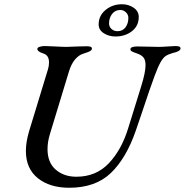

<svg xmlns="http://www.w3.org/2000/svg" viewBox="-20 -871 871 905"><path d="M102 -160Q102 -201 117 -252L206 -544Q211 -559 211 -577Q211 -611 184 -619Q156 -628 156 -640Q156 -647 167 -650.5Q178 -654 192 -654Q207 -654 241 -652Q275 -650 294 -650Q311 -650 347 -652L390 -653Q416 -653 413 -640Q412 -634 404.5 -630Q397 -626 386 -622.5Q375 -619 370 -617Q351 -611 333.5 -590.5Q316 -570 305 -534L215 -238Q204 -202 204 -168Q204 -105 242.5 -71.5Q281 -38 340 -38Q433 -38 493 -101.5Q553 -165 584 -266L625 -398L646 -466Q666 -530 666 -564Q666 -589 655.5 -601Q645 -613 623 -620Q608 -625 601 -629Q594 -633 595 -640Q595 -646 604 -649Q613 -652 626 -652L681 -651Q698 -650 728 -650Q745 -650 771 -652Q797 -654 808 -654Q831 -654 831 -643Q831 -629 794 -621Q773 -615 761 -607Q749 -599 737 -578Q725 -557 709 -514Q687 -455 652 -349L620 -255Q575 -125 502.5 -55.5Q430 14 306 14Q215 14 158.5 -31Q102 -76 102 -160ZM445 -756Q445 -797 477.5 -824Q510 -851 555 -851Q586 -851 610 -834.5Q634 -818 634 -791Q634 -749 602 -724Q570 -699 524 -699Q493 -699 469 -714.5Q445 -730 445 -756ZM585 -787Q585 -802 573.5 -813Q562 -824 547 -824Q523 -824 508.5 -805.5Q494 -787 494 -760Q494 -745 505.5 -734.5Q517 -724 534 -724Q558 -724 571.5 -742Q585 -760 585 -787Z"/></svg>

Font: EB Garamond Medium
Style: Italic
Weight: 500
Italic angle: -17.2°
Designer: Georg Duffner and Octavio Pardo
Foundry: Georg Duffner
Version: Version 1.000